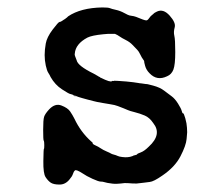

<svg xmlns="http://www.w3.org/2000/svg" viewBox="-20 -465 587 516"><path d="M185 -205Q177 -208 177 -208Q177 -210 185 -205ZM163 -421Q197 -444 255 -445Q271 -445 275.5 -443Q280 -441 291.5 -438.5Q303 -436 314 -430Q325 -424 328 -423.5Q331 -423 333.5 -422.5Q336 -422 339.5 -421.5Q343 -421 357.5 -415Q372 -409 375 -410.5Q378 -412 379.5 -414.5Q381 -417 383 -419Q385 -421 385 -421.5Q385 -422 389 -425Q393 -428 393.5 -429Q394 -430 402 -434Q419 -442 436 -423Q453 -404 449.5 -391.5Q446 -379 448.5 -369Q451 -359 451 -325Q451 -291 446 -278Q441 -265 429 -260Q402 -247 382 -268Q373 -277 370 -288Q367 -299 367.5 -300Q368 -301 364.5 -305.5Q361 -310 357 -318.5Q353 -327 348.5 -331.5Q344 -336 336.5 -344Q329 -352 318 -357.5Q307 -363 301.5 -367Q296 -371 289 -374Q271 -374 270.5 -374Q270 -374 258 -373Q227 -370 215 -364Q183 -347 181 -321Q180 -318 182 -313.5Q184 -309 186 -303Q189 -288 232 -267Q238 -264 242.5 -261Q247 -258 248 -258Q249 -258 248.5 -257.5Q248 -257 251 -256Q277 -243 281 -247Q282 -248 283.5 -247.5Q285 -247 286 -247.5Q287 -248 287.5 -248Q288 -248 299 -247.5Q310 -247 319.5 -246Q329 -245 338 -244Q347 -243 351.5 -242Q356 -241 359 -241L373 -239Q373 -240 391.5 -235Q410 -230 421 -221.5Q432 -213 441 -206.5Q450 -200 458.5 -186.5Q467 -173 468.5 -166.5Q470 -160 472 -160.5Q474 -161 478 -147Q482 -133 482.5 -121.5Q483 -110 483 -109.5Q483 -109 481.5 -91.5Q480 -74 465 -45Q450 -16 416 7Q393 23 382.5 24Q372 25 366.5 26Q361 27 358 27Q347 29 335.5 28Q324 27 315 27Q292 30 282 28.5Q272 27 268.5 26.5Q265 26 260.5 24.5Q256 23 250.5 23Q245 23 228.5 15.5Q212 8 202 1Q185 -10 181.5 -7Q178 -4 176 2.5Q174 9 167 17Q156 31 140 31Q124 31 116.5 26Q109 21 102.5 11Q96 1 96.5 -32Q97 -65 98 -65Q99 -65 99 -75Q99 -85 97.5 -87Q96 -89 96 -116Q96 -143 98.5 -151Q101 -159 112 -171Q128 -188 145 -181.5Q162 -175 168.5 -165.5Q175 -156 180 -146Q197 -110 225 -85Q229 -82 229 -81Q228 -78 236 -74.5Q244 -71 250.5 -66.5Q257 -62 266.5 -58Q276 -54 278 -52.5Q280 -51 286 -49.5Q292 -48 296 -46Q300 -44 308.5 -43Q317 -42 322.5 -42.5Q328 -43 329.5 -43.5Q331 -44 334.5 -45Q338 -46 338 -46.5Q338 -47 343 -48Q348 -49 348.5 -50.5Q349 -52 358.5 -55.5Q368 -59 380 -71Q416 -104 392 -134Q382 -149 369 -154.5Q356 -160 342 -163.5Q328 -167 324 -169Q320 -171 312 -174Q304 -177 296.5 -180Q289 -183 275.5 -185Q262 -187 257.5 -188Q253 -189 247 -190Q241 -191 241 -191Q241 -191 230.5 -193.5Q220 -196 215 -197.5Q210 -199 200.5 -201.5Q191 -204 181.5 -208Q172 -212 168.5 -212.5Q165 -213 146.5 -225Q128 -237 116 -258Q114 -263 110 -269Q106 -275 103 -289Q100 -303 100 -317Q100 -331 103 -348Q106 -365 121.5 -385.5Q137 -406 140 -406Q143 -406 147 -409Q151 -412 153 -413Q155 -414 155 -414Q155 -414 156.5 -415.5Q158 -417 160 -418Q163 -421 163 -421Z"/></svg>

Font: Jackwrite
Style: Regular
Weight: 400
Version: Version 1.0d1e1